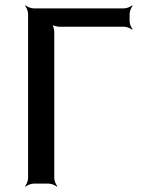

<svg xmlns="http://www.w3.org/2000/svg" viewBox="-20 -680 530 711"><path d="M460 -601V-629C460 -638 466 -653 471 -658L469 -660C464 -655 449 -649 440 -649H104C95 -649 80 -655 75 -660L73 -658C78 -653 84 -638 84 -629V-20C84 -11 78 4 73 9L75 11C80 6 95 0 104 0H161C170 0 185 6 190 11L192 9C187 4 181 -11 181 -20V-561C181 -570 177 -587 172 -592L170 -590C175 -585 192 -581 201 -581H440C449 -581 464 -575 469 -570L471 -572C466 -577 460 -592 460 -601Z"/></svg>

Font: Gamestation Storm
Style: Regular
Weight: 400
Designer: Jonas Hecksher
Foundry: Jonas Hecksher, Playtypeª, e-types AS
Version: Version 1.003